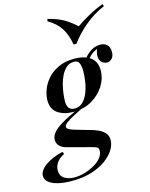

<svg xmlns="http://www.w3.org/2000/svg" viewBox="-241 -897 920 1181"><g transform="rotate(-15 218.5 -307.0)"><path d="M218 -225 250 -226Q213 -207 183 -191.5Q153 -176 135 -162.5Q117 -149 117 -137Q117 -127 130.5 -119.5Q144 -112 172 -104L249 -82Q280 -74 305.5 -62.5Q331 -51 346.5 -33.5Q362 -16 362 12Q362 41 343 72.5Q324 104 287 131.5Q250 159 195 176.5Q140 194 68 194Q16 194 -21.5 184.5Q-59 175 -78.5 158Q-98 141 -98 118Q-98 101 -86.5 84Q-75 67 -54.5 52.5Q-34 38 -5.5 25.5Q23 13 57 6L63 21Q27 40 13 62.5Q-1 85 -1 108Q-1 144 25 160.5Q51 177 90 177Q121 177 154.5 167Q188 157 217 140.5Q246 124 263 102.5Q280 81 280 57Q280 41 269 35Q258 29 236 24L86 -16Q62 -22 46 -37.5Q30 -53 30 -78Q30 -100 47.5 -122Q65 -144 106 -168.5Q147 -193 218 -225ZM267 -511Q239 -511 219.5 -494Q200 -477 186.5 -450Q173 -423 165.5 -392.5Q158 -362 155 -335Q152 -308 152 -291Q152 -259 164.5 -245.5Q177 -232 198 -232Q231 -232 252.5 -254Q274 -276 286.5 -309.5Q299 -343 304 -378Q309 -413 309 -440Q309 -472 301 -491.5Q293 -511 267 -511ZM275 -529Q336 -529 375 -502.5Q414 -476 414 -416Q414 -368 385.5 -321.5Q357 -275 306 -244.5Q255 -214 185 -214Q127 -214 88 -240.5Q49 -267 49 -324Q49 -353 61.5 -388.5Q74 -424 101 -455.5Q128 -487 171 -508Q214 -529 275 -529ZM349 -477 330 -484Q345 -519 378.5 -545Q412 -571 450 -571Q478 -571 494 -555.5Q510 -540 510 -510Q510 -482 496 -468Q482 -454 465 -454Q449 -454 434.5 -465Q420 -476 417 -500Q414 -524 430 -560L441 -557Q400 -541 382 -523.5Q364 -506 349 -477ZM353 -714Q389 -739 435.5 -765Q482 -791 530 -808L535 -794Q466 -765 407.5 -715.5Q349 -666 312 -614H294Q283 -678 256 -720.5Q229 -763 175 -794L179 -808Q243 -792 282 -768.5Q321 -745 353 -714Z"/></g></svg>

Font: Playfair Display Medium
Style: Italic
Weight: 500
Italic angle: -14°
Designer: Claus Eggers Sørensen
Foundry: Claus Eggers Sørensen
Version: Version 1.203